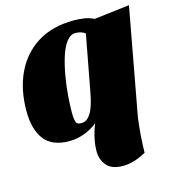

<svg xmlns="http://www.w3.org/2000/svg" viewBox="-109 -623 828 914"><g transform="rotate(-15 305.0 -166.0)"><path d="M170 20Q85 20 46.5 -30Q8 -80 8 -171Q8 -276 46 -357Q84 -438 157.5 -484Q231 -530 337 -530Q361 -530 386.5 -526.5Q412 -523 435 -511L610 -532L513 -6Q507 39 504 80Q501 121 500 166Q439 200 386 200Q332 200 307.5 173Q283 146 281 106Q280 75 287.5 39.5Q295 4 309 -31Q284 -9 246 5.5Q208 20 170 20ZM245 -48Q267 -48 281.5 -63.5Q296 -79 305 -102.5Q314 -126 319.5 -150.5Q325 -175 328 -193L377 -455Q367 -463 354 -466.5Q341 -470 330 -470Q304 -470 284.5 -444Q265 -418 252 -376Q239 -334 230.5 -285Q222 -236 218.5 -188.5Q215 -141 215 -105Q215 -83 219 -65.5Q223 -48 245 -48Z"/></g></svg>

Font: Sansita Swashed Black
Style: Regular
Weight: 900
Designer: Pablo Cosgaya
Foundry: Omnibus-Type
Version: Version 1.003; ttfautohint (v1.8.3)